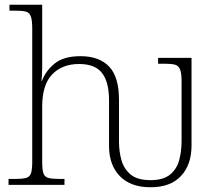

<svg xmlns="http://www.w3.org/2000/svg" viewBox="-20 -780 918 810"><path d="M615 10Q531 10 485.5 -37Q440 -84 440 -164V-357Q440 -434 410.5 -472Q381 -510 314 -510Q242 -510 200 -466Q158 -422 158 -331V-97Q158 -63 163.5 -48Q169 -33 185.5 -29Q202 -25 233 -25H252V0H16V-25H41Q73 -25 89 -29Q105 -33 110.5 -48.5Q116 -64 116 -98V-659Q116 -695 110 -711Q104 -727 89.5 -731Q75 -735 48 -735H20V-760H158V-494Q158 -479 157 -462.5Q156 -446 155 -439H157Q172 -480 210 -511.5Q248 -543 320 -543Q398 -543 440 -499.5Q482 -456 482 -359V-182Q482 -141 492.5 -104Q503 -67 531.5 -43.5Q560 -20 615 -20Q669 -20 697.5 -43.5Q726 -67 736 -104.5Q746 -142 746 -185V-438Q746 -472 739.5 -487.5Q733 -503 718.5 -507Q704 -511 681 -511H647V-536H788V-166Q788 -85 743.5 -37.5Q699 10 615 10Z"/></svg>

Font: Noto Serif ExtraLight
Style: Regular
Weight: 200
Designer: Monotype Design Team
Foundry: Monotype Imaging Inc.
Version: Version 2.015; ttfautohint (v1.8.4.7-5d5b)